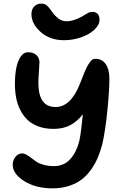

<svg xmlns="http://www.w3.org/2000/svg" viewBox="-20 -989 689 1055"><path d="M332 -768.1Q253.9 -768.1 203.4 -813.2Q152.8 -858.4 152.8 -911.1Q152.8 -938 168 -953.6Q183.1 -969.2 208 -969.2Q225.6 -969.2 237.8 -958.7Q250 -948.2 263.2 -928.2Q281.2 -902.3 301 -887.2Q320.8 -872.1 347.2 -872.1Q379.9 -872.1 426.8 -896Q431.2 -898.4 440.2 -904.1Q449.2 -909.7 453.6 -912.1Q458 -914.6 464.6 -918Q471.2 -921.4 476.8 -922.6Q482.4 -923.8 487.8 -923.8Q506.8 -923.8 516.8 -912.4Q526.9 -900.9 526.9 -880.9Q526.9 -851.6 497.8 -825Q468.8 -798.3 423.8 -783.2Q378.9 -768.1 332 -768.1ZM269 45.9Q176.3 45.9 113 6.1Q49.8 -33.7 49.8 -84Q49.8 -107.9 64.9 -127Q80.1 -146 101.1 -146Q113.3 -146 125.7 -138.9Q138.2 -131.8 150.9 -121.6Q163.6 -111.3 179.2 -100.8Q194.8 -90.3 220.2 -83.3Q245.6 -76.2 276.9 -76.2Q331.5 -76.2 366.7 -115.5Q401.9 -154.8 417 -220.2Q426.8 -271 435.1 -360.8Q404.3 -321.3 365.7 -301Q327.1 -280.8 273.9 -280.8Q228.5 -280.8 192.1 -293.9Q155.8 -307.1 131.8 -329.6Q107.9 -352.1 91.8 -383.8Q75.7 -415.5 68.8 -451.4Q62 -487.3 62 -528.8Q62 -577.6 69.6 -616Q77.1 -654.3 93.8 -678.2Q110.4 -702.1 133.8 -702.1Q162.6 -702.1 179.7 -686.8Q196.8 -671.4 196.8 -646Q196.8 -632.8 193.8 -594.2Q190.9 -555.7 190.9 -533.2Q190.9 -400.9 285.2 -400.9Q368.7 -400.9 418.9 -527.8Q422.4 -536.6 430.2 -556.6Q438 -576.7 441.9 -585.9Q445.8 -595.2 452.9 -610.8Q460 -626.5 464.8 -634Q469.7 -641.6 476.3 -650.4Q482.9 -659.2 489.7 -662.6Q496.6 -666 503.9 -666Q540.5 -666 560.8 -637Q581.1 -607.9 581.1 -556.2Q581.1 -490.7 569.8 -379.9Q558.6 -269 542 -195.8Q531.2 -156.7 518.1 -124.8Q504.9 -92.8 482.4 -60.1Q460 -27.3 431.6 -4.9Q403.3 17.6 361.6 31.7Q319.8 45.9 269 45.9Z"/></svg>

Font: Shantell Sans Irregular
Style: Regular
Weight: 600
Designer: Stephen Nixon, Anya Danilova, Shantell Martin
Foundry: Arrow Type
Version: Version 1.006;[9816181b4]